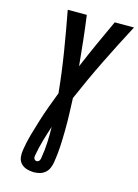

<svg xmlns="http://www.w3.org/2000/svg" viewBox="-137 -809 785 1089"><g transform="rotate(15 255.0 -265.0)"><path d="M173 205Q151 205 130.5 198.5Q110 192 96.5 177Q83 162 80.5 140.5Q78 119 82 97Q89 51 102 5.5Q115 -40 129 -85Q143 -130 159.5 -175Q176 -220 193 -264Q181 -384 162 -501.5Q143 -619 121 -735H233Q243 -662 251 -589Q259 -516 266 -442Q297 -516 330 -589Q363 -662 397 -735H510Q448 -618 389.5 -499Q331 -380 279 -259Q281 -212 282.5 -165Q284 -118 283.5 -70.5Q283 -23 280.5 25Q278 73 270 121Q267 138 260 155Q253 172 239 184Q225 196 207.5 200.5Q190 205 173 205ZM173 140Q178 140 182 137.5Q186 135 188.5 131Q191 127 192.5 122.5Q194 118 194 113Q202 67 204 21Q206 -25 205 -70Q190 -25 177 20Q164 65 156 111Q155 116 155 121Q155 126 157.5 130.5Q160 135 164 137.5Q168 140 173 140Z"/></g></svg>

Font: Iosevka Curly Slab Oblique
Style: Bold
Weight: 700
Italic angle: -9°
Monospace: yes
Designer: Belleve Invis
Foundry: Belleve Invis
Version: Version 11.1.0; ttfautohint (v1.8.3)